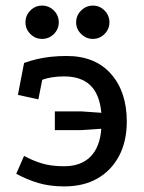

<svg xmlns="http://www.w3.org/2000/svg" viewBox="-20 -650 514 686"><path d="M342 -247Q336 -313 303 -345Q270 -377 209 -377Q184 -377 164 -373.5Q144 -370 131 -365L117 -295L44 -311L66 -425Q88 -433 111 -438.5Q134 -444 161 -447Q188 -450 218 -450Q320 -450 376.5 -386Q433 -322 433 -216Q433 -145 405.5 -93Q378 -41 328.5 -12.5Q279 16 210 16Q158 16 117.5 4Q77 -8 38 -29L66 -93Q95 -77 128.5 -66.5Q162 -56 209 -56Q269 -56 303 -90Q337 -124 342 -190L269 -185H176V-252H271ZM312 -630Q336 -630 353.5 -612.5Q371 -595 371 -570Q371 -546 353.5 -528.5Q336 -511 312 -511Q288 -511 270 -528.5Q252 -546 252 -570Q252 -595 270 -612.5Q288 -630 312 -630ZM130 -630Q155 -630 172.5 -612.5Q190 -595 190 -570Q190 -546 172.5 -528.5Q155 -511 130 -511Q106 -511 88.5 -528.5Q71 -546 71 -570Q71 -595 88.5 -612.5Q106 -630 130 -630Z"/></svg>

Font: Podkova Medium
Style: Regular
Weight: 500
Designer: Ilya Yudin
Foundry: Cyreal (www.cyreal.org)
Version: Version 2.103